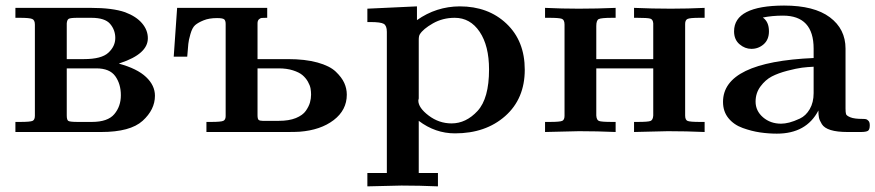

<svg xmlns="http://www.w3.org/2000/svg" viewBox="-20 -473 3137 688"><path d="M35.2 0V-36.1H51.8Q88.9 -36.1 96.9 -40Q105 -43.9 105 -58.1V-384.8Q105 -400.9 95.5 -405Q85.9 -409.2 50.8 -409.2H35.2V-444.8H305.2Q383.3 -444.8 428.2 -429.2Q468.3 -414.1 489 -389.6Q509.8 -365.2 509.8 -335.9Q509.8 -279.8 411.1 -247.1Q407.2 -245.1 405.8 -245.1Q471.7 -227.1 503.4 -197Q535.2 -167 535.2 -129.9Q535.2 -80.1 491 -40Q446.8 0 342.8 0ZM219.2 -59.1Q219.2 -43 225.1 -39.6Q231 -36.1 258.8 -36.1H309.1Q366.2 -36.1 389.6 -64Q413.1 -91.8 413.1 -131.8Q413.1 -171.9 393.1 -200Q373 -228 325.2 -228H219.2ZM219.2 -261.2H280.8Q343.8 -261.2 368.4 -284.2Q393.1 -307.1 393.1 -336.9Q393.1 -365.7 374.5 -387.5Q356 -409.2 307.1 -409.2H257.8Q231.9 -409.2 226.1 -405.5Q220.2 -401.9 219.2 -389.2Z M602.5 -270 614.7 -444.8H937.5V-409.2Q936.5 -409.2 933.6 -409.2Q922.4 -409.2 917.5 -408.7Q912.6 -408.2 907.7 -403.6Q902.8 -398.9 902.8 -389.2V-261.2H1011.7Q1073.7 -261.2 1117.7 -249Q1161.6 -236.8 1183.1 -216.3Q1204.6 -195.8 1213.6 -175.8Q1222.7 -155.8 1222.7 -133.8Q1222.7 -78.6 1175.8 -42.7Q1128.9 -6.8 1053.7 -1Q1038.6 0 1008.8 0H719.7V-36.1H736.8Q772 -36.1 780.3 -40Q788.6 -43.9 788.6 -57.1V-387.2Q788.6 -399.4 783.2 -403.8Q777.8 -408.2 757.8 -408.2Q729 -408.2 709.5 -400.1Q689.9 -392.1 679.4 -383.1Q668.9 -374 662.4 -351.1Q655.8 -328.1 654.8 -315.7Q653.8 -303.2 650.9 -270ZM902.8 -60.1Q902.8 -46.9 906.7 -43.5Q910.6 -40 920.9 -40H979.5Q1015.6 -40 1040.3 -50Q1064.9 -60.1 1075.9 -75.9Q1086.9 -91.8 1090.8 -106Q1094.7 -120.1 1094.7 -133.8Q1094.7 -145 1092.8 -156Q1090.8 -167 1083.3 -180.4Q1075.7 -193.8 1063.7 -203.9Q1051.8 -213.9 1029.8 -220.9Q1007.8 -228 978.5 -228H902.8Z M1296.4 147H1366.2V-358.9Q1366.2 -380.9 1355.2 -387.5Q1344.2 -394 1307.1 -394H1296.4V-441.9L1474.1 -450.2V-400.9Q1543 -449.7 1627.4 -450.2Q1729.5 -450.2 1794.9 -388.2Q1860.4 -326.2 1860.4 -223.1Q1860.4 -119.1 1790.3 -57.1Q1720.2 4.9 1610.4 4.9Q1539.6 4.9 1480.5 -40V147H1549.3V194.8Q1483.4 191.9 1418.5 191.9Q1407.2 191.9 1296.4 194.8ZM1479 -112.8Q1479 -86.9 1516.1 -58.8Q1553.2 -30.8 1598.1 -30.8Q1649.9 -30.8 1691.2 -75.4Q1732.4 -120.1 1732.4 -224.1Q1732.4 -309.1 1698.7 -359.1Q1665 -409.2 1609.4 -409.2Q1566.4 -409.2 1531.2 -389.2Q1496.1 -369.1 1484.4 -350.1Q1480.5 -344.2 1480.5 -330.1V-120.1Q1480.5 -119.1 1479.7 -116.9Q1479 -114.7 1479 -112.8Z M1933.1 0V-36.1H1949.7Q1986.8 -36.1 1994.9 -40Q2002.9 -43.9 2002.9 -58.1V-384.8Q2002.9 -401.9 1993.4 -405.5Q1983.9 -409.2 1947.8 -409.2H1933.1V-444.8Q1993.2 -441.9 2053.7 -441.9Q2119.6 -441.9 2186 -444.8V-409.2H2174.8Q2133.8 -409.2 2125.2 -404.5Q2116.7 -399.9 2116.7 -379.9V-261.2H2320.8V-389.2Q2319.8 -403.3 2310.3 -406.2Q2300.8 -409.2 2262.7 -409.2H2252V-444.8Q2317.9 -441.9 2383.8 -441.9Q2444.8 -441.9 2504.9 -444.8V-409.2H2486.8Q2451.7 -409.2 2443.4 -405Q2435.1 -400.9 2435.1 -387.2V-59.1Q2435.1 -43 2444.1 -39.6Q2453.1 -36.1 2487.8 -36.1H2504.9V0Q2439 -2.9 2373 -2.9Q2363.3 -2.9 2252 0V-36.1H2265.1Q2302.2 -36.1 2311 -39.6Q2319.8 -43 2320.8 -59.1V-228H2116.7V-59.1Q2117.7 -43 2126.2 -39.6Q2134.8 -36.1 2172.9 -36.1H2186V0Q2120.1 -2.9 2054.7 -2.9Q2043.9 -2.9 1933.1 0Z M2570.8 -107.9Q2570.8 -251 2895.5 -265.1V-298.8Q2895.5 -417 2785.6 -417Q2746.6 -417 2713.4 -410.2Q2735.4 -395 2735.4 -360.8Q2735.4 -331.1 2716.6 -314.5Q2697.8 -297.9 2672.4 -297.9Q2649.4 -297.9 2629.9 -314.5Q2610.4 -331.1 2610.4 -360.8Q2610.4 -452.6 2789.6 -453.1Q2897.5 -453.1 2953.6 -411.1Q3009.8 -369.1 3009.8 -298.8V-84Q3009.8 -69.8 3011.7 -64Q3013.7 -58.1 3027.6 -52.5Q3041.5 -46.9 3070.8 -46.9Q3079.6 -46.9 3083.5 -45.9Q3087.4 -44.9 3092 -40Q3096.7 -35.2 3096.7 -23.9Q3096.7 -7.8 3089.6 -3.9Q3082.5 0 3064.5 0H3016.6Q2979.5 0 2956.5 -7.1Q2933.6 -14.2 2925 -28.1Q2916.5 -42 2914.6 -51.5Q2912.6 -61 2912.6 -77.1Q2869.6 5.9 2763.7 5.9Q2733.9 5.9 2703.6 1.5Q2673.3 -2.9 2641.4 -14.4Q2609.4 -25.9 2590.1 -49.8Q2570.8 -73.7 2570.8 -107.9ZM2687.5 -108.9Q2687.5 -75.7 2714.1 -52.7Q2740.7 -29.8 2778.8 -29.8Q2792 -29.8 2808.3 -33.9Q2824.7 -38.1 2846.2 -48.1Q2867.7 -58.1 2881.6 -82Q2895.5 -106 2895.5 -139.2V-233.9Q2873.5 -232.9 2854 -230.5Q2834.5 -228 2801.5 -219.5Q2768.6 -210.9 2745.6 -199Q2722.7 -187 2705.1 -163.3Q2687.5 -139.6 2687.5 -108.9Z"/></svg>

Font: CMU Serif
Style: Bold
Weight: 700
Version: Version 0.7.0